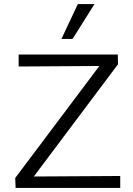

<svg xmlns="http://www.w3.org/2000/svg" viewBox="-20 -927 654 947"><path d="M57 0 55 -49 508 -652 539 -602 72 -599V-658H561L562 -610L109 -6L80 -56L573 -59V0ZM283 -735 364 -907H446L338 -735Z"/></svg>

Font: Ysabeau Office
Style: Regular
Weight: 400
Designer: Christian Thalmann (Catharsis Fonts)
Version: Version 2.001;gftools[0.9.30]; featfreeze: tnum,lnum,ss02